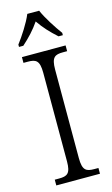

<svg xmlns="http://www.w3.org/2000/svg" viewBox="-139 -981 601 1032"><g transform="rotate(-15 161.0 -465.5)"><path d="M38 -784V-771H62C101 -806 132 -839 160 -880C188 -839 219 -806 258 -771H282V-784C254 -822 212 -886 193 -931H127C109 -886 67 -822 38 -784ZM39 0H282V-32H259C214 -32 194 -42 194 -111V-603C194 -672 214 -682 259 -682H282V-714H39V-682H63C108 -682 128 -672 128 -603V-110C128 -42 108 -32 63 -32H39Z"/></g></svg>

Font: Noto Serif Devanagari SemiCondensed Light
Style: Regular
Weight: 300
Width: 4
Designer: Universal Thirst, Indian Type Foundry and the Monotype Design Team
Foundry: Monotype Imaging Inc.
Version: Version 2.004